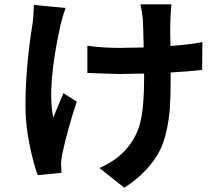

<svg xmlns="http://www.w3.org/2000/svg" viewBox="-20 -801 1040 890"><path d="M137 -778 284 -764Q270 -725 260 -683Q197 -397 227 -256Q232 -268 248.5 -308.5Q265 -349 274 -369L336 -330Q294 -205 269 -89Q263 -59 263 -41Q263 -36 264 -22Q265 -8 265 0L155 11Q134 -45 116 -135.5Q98 -226 98 -309Q98 -487 131 -693Q135 -717 137 -778ZM918 -606 917 -477Q860 -470 771 -465V-433Q771 -354 767.5 -302Q764 -250 751.5 -193Q739 -136 716 -94Q693 -52 653.5 -10Q614 32 556 69L441 -22Q516 -56 557 -101Q611 -158 629.5 -230.5Q648 -303 648 -434V-460Q574 -458 538 -458Q510 -458 385 -463V-589Q455 -579 535 -579Q570 -579 646 -581Q644 -684 642 -713Q639 -745 631 -781H775Q772 -760 770 -713Q768 -676 770 -588Q859 -594 918 -606Z"/></svg>

Font: Noto Sans Korean Bold
Style: Bold
Weight: 700
Designer: Ryoko NISHIZUKA  (kana & ideographs); Paul D. Hunt (Latin, Greek & Cyrillic); Wenlong ZHANG  (bopomofo); Sandoll Communi
Foundry: Adobe Systems Incorporated
Version: Version 1.000;PS 1;hotconv 1.0.78;makeotf.lib2.5.61930